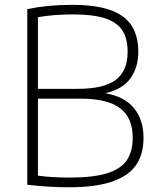

<svg xmlns="http://www.w3.org/2000/svg" viewBox="-20 -767 652 792"><path d="M572 -198.5Q572 -130.5 540.8 -85.5Q509.5 -40.5 441.2 -17.5Q373 5.5 263.5 5.5Q180 5.5 92.5 -5V-729.5Q137 -738.5 181.5 -742.8Q226 -747 280.5 -747Q421 -747 485.8 -699.8Q550.5 -652.5 550.5 -554Q550.5 -489 518 -443.8Q485.5 -398.5 414.5 -382.5Q494 -368.5 533 -320.5Q572 -272.5 572 -198.5ZM136.5 -696V-400.5H299.5Q409 -400.5 457.8 -437.8Q506.5 -475 506.5 -553.5Q506.5 -609 484 -642.5Q461.5 -676 412.5 -691.8Q363.5 -707.5 282 -707.5Q199.5 -707.5 136.5 -696ZM527.5 -199Q527.5 -281.5 475.2 -320.8Q423 -360 313 -360H136.5V-42.5Q192 -34.5 268 -34.5Q364.5 -34.5 421.5 -52.2Q478.5 -70 503 -106Q527.5 -142 527.5 -199Z"/></svg>

Font: Encode Sans ExtraLight
Style: Regular
Weight: 275
Designer: Multiple Designers
Foundry: Impallari Type
Version: Version 2.000